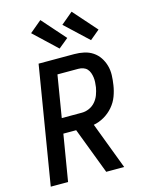

<svg xmlns="http://www.w3.org/2000/svg" viewBox="-142 -1071 884 1157"><g transform="rotate(-15 300.0 -493.0)"><path d="M485 0H373L263 -289H183L135 0H27L148 -735H371Q402 -735 431.5 -728.5Q461 -722 485 -706Q509 -690 525 -666Q541 -642 549 -613.5Q557 -585 556 -554.5Q555 -524 550 -493Q545 -459 532.5 -425.5Q520 -392 496 -364Q472 -336 440 -317.5Q408 -299 374 -293ZM198 -382H324Q347 -382 369.5 -392Q392 -402 408 -420.5Q424 -439 432.5 -462Q441 -485 445 -508Q447 -523 448 -538.5Q449 -554 447 -569Q445 -584 440 -598Q435 -612 425.5 -622.5Q416 -633 401.5 -638Q387 -643 371 -643H241ZM490 -790 347 -924 421 -986 550 -840ZM294 -790 152 -924 226 -986 355 -840Z"/></g></svg>

Font: Iosevka Semibold Extended
Style: Italic
Weight: 600
Width: 7
Italic angle: -9°
Monospace: yes
Designer: Belleve Invis
Foundry: Belleve Invis
Version: Version 32.5.0; ttfautohint (v1.8.4)